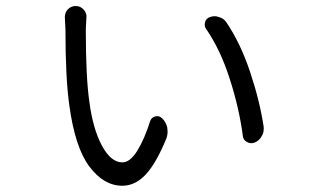

<svg xmlns="http://www.w3.org/2000/svg" viewBox="-20 -588 1040 626"><path d="M191.4 -532.2Q191.4 -546.9 201.2 -557.6Q211.9 -568.4 226.6 -568.4Q226.6 -568.4 226.6 -568.4Q242.2 -568.4 252.9 -556.6Q263.7 -544.9 261.7 -529.3Q259.8 -500 259.8 -487.3Q259.8 -335.9 271.5 -254.9Q283.2 -167 312.5 -112.8Q341.8 -58.6 378.9 -58.6Q404.3 -58.6 427.7 -96.7Q451.2 -134.8 469.7 -193.4Q473.6 -205.1 486.3 -208.5Q499 -211.9 508.8 -202.1Q521.5 -189.5 525.4 -171.9Q526.4 -165 526.4 -159.2Q526.4 -147.5 522.5 -136.7Q489.3 -55.7 455.1 -19Q420.9 17.6 378.9 17.6Q318.4 17.6 271.5 -44.9Q224.6 -107.4 206.1 -244.1Q193.4 -332 193.4 -492.2ZM652.3 -493.2Q647.5 -500 647.5 -507.8Q647.5 -511.7 648.4 -515.6Q652.3 -528.3 664.1 -532.2Q671.9 -535.2 679.7 -535.2Q686.5 -535.2 694.3 -532.2Q709 -528.3 717.8 -515.6Q763.7 -448.2 795.4 -353.5Q827.1 -258.8 839.8 -173.8Q839.8 -169.9 839.8 -167Q839.8 -154.3 833 -143.6Q825.2 -128.9 809.6 -123Q803.7 -121.1 798.8 -121.1Q792 -121.1 785.2 -125Q772.5 -131.8 771.5 -146.5Q759.8 -235.4 729 -331.1Q698.2 -426.8 652.3 -493.2Z"/></svg>

Font: Gen Jyuu Gothic Normal
Style: Regular
Weight: 300
Designer: [Source Han Sans]
Ryoko NISHIZUKA  (kana & ideographs); Paul D. Hunt (Latin, Greek & Cyrillic); Wenlong ZHANG  (bopomofo
Version: Version 1.002.20150607